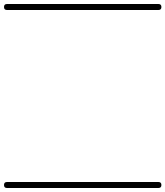

<svg xmlns="http://www.w3.org/2000/svg" viewBox="-35 -575 827 960"><path d="M0 -555Q189 -555 378.5 -555Q568 -555 757 -555Q772 -555 772 -540Q772 -525 757 -525Q568 -525 378.5 -525Q189 -525 0 -525Q-15 -525 -15 -540Q-15 -555 0 -555ZM0 335Q189 335 378.5 335Q568 335 757 335Q772 335 772 350Q772 365 757 365Q568 365 378.5 365Q189 365 0 365Q-15 365 -15 350Q-15 335 0 335Z"/></svg>

Font: FRB American Cursive Just Guidelines
Style: Italic
Weight: 400
Italic angle: -25°
Version: Version 2.0;Modular Font Editor K font №1